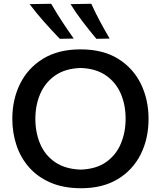

<svg xmlns="http://www.w3.org/2000/svg" viewBox="-20 -989 856 1021"><path d="M411.5 12Q318.5 12 249.8 -17.5Q181 -47 135.5 -98.2Q90 -149.5 67.8 -216Q45.5 -282.5 45.5 -357Q45.5 -460.5 87.2 -544.2Q129 -628 209.8 -677.2Q290.5 -726.5 408 -726.5Q527 -726.5 607.5 -676.8Q688 -627 729 -543.2Q770 -459.5 770 -357Q770 -251.5 728 -168Q686 -84.5 605.8 -36.2Q525.5 12 411.5 12ZM409 -87Q492 -90 544.8 -127.5Q597.5 -165 622.8 -225.5Q648 -286 648 -357Q648 -433.5 621 -493.8Q594 -554 540.8 -589.5Q487.5 -625 409 -627.5Q327.5 -625 274 -588Q220.5 -551 194.2 -490.5Q168 -430 168 -357Q168 -284.5 193.5 -224.2Q219 -164 272.5 -127Q326 -90 409 -87ZM298 -782.5Q255 -827.5 214.2 -873.2Q173.5 -919 137.5 -967L252 -969Q279 -922.5 309.2 -876.2Q339.5 -830 372 -784ZM492.5 -782.5Q455 -827.5 420 -873.2Q385 -919 355 -967L465.5 -969Q486.5 -922.5 511.2 -876.2Q536 -830 563 -784Z"/></svg>

Font: Commissioner Flair Medium
Style: Regular
Weight: 500
Designer: Kostas Bartsokas
Foundry: Kostas Bartsokas
Version: Version 1.000; ttfautohint (v1.8.3)